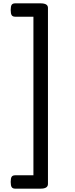

<svg xmlns="http://www.w3.org/2000/svg" viewBox="-20 -1054 449 1149"><path d="M44 35Q44 12 50 3.5Q56 -5 71 -5H180V-954H71Q56 -954 50 -963Q44 -972 44 -994Q44 -1017 50 -1025.5Q56 -1034 71 -1034H223Q267 -1034 267 -1007V47Q267 75 223 75H71Q56 75 50 66Q44 57 44 35Z"/></svg>

Font: Playwrite IT Trad
Style: Regular
Weight: 400
Designer: Veronika Burian, José Scaglione
Foundry: TypeTogether
Version: Version 1.002